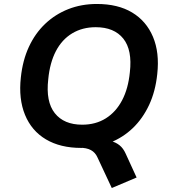

<svg xmlns="http://www.w3.org/2000/svg" viewBox="-20 -735 864 967"><path d="M543 212 471 58Q460 33 438 21Q416 9 379 9L485 -30Q517 -30 540.5 -24Q564 -18 582.5 -3Q601 12 613 39L668 159ZM389 10Q284 10 211.5 -33Q139 -76 106 -156.5Q73 -237 85 -345Q94 -431 125.5 -499Q157 -567 207.5 -615Q258 -663 324 -689Q390 -715 468 -715Q574 -715 645.5 -672Q717 -629 750.5 -549.5Q784 -470 772 -362Q763 -275 731 -206.5Q699 -138 649 -90Q599 -42 533 -16Q467 10 389 10ZM394 -107Q462 -107 513 -139Q564 -171 595 -230Q626 -289 634 -371Q647 -483 601 -540.5Q555 -598 462 -598Q395 -598 343.5 -567Q292 -536 261.5 -477.5Q231 -419 223 -336Q210 -223 256 -165Q302 -107 394 -107Z"/></svg>

Font: Nunito Sans 8pt
Style: Bold Italic
Weight: 700
Italic angle: -9°
Version: Version 3.101;gftools[0.9.27]